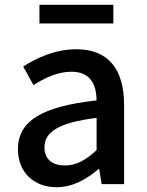

<svg xmlns="http://www.w3.org/2000/svg" viewBox="-20 -770 615 803"><path d="M217 13C283 13 342 -20 392 -63H395L405 0H499V-331C499 -477 436 -564 299 -564C211 -564 134 -528 77 -492L120 -414C167 -444 221 -470 279 -470C360 -470 383 -414 384 -350C155 -325 55 -264 55 -146C55 -49 122 13 217 13ZM252 -78C203 -78 166 -100 166 -154C166 -216 221 -257 384 -277V-142C339 -101 300 -78 252 -78ZM145 -672H454V-750H145Z"/></svg>

Font: Noto Sans CJK KR Medium
Style: Regular
Weight: 500
Designer: Ryoko NISHIZUKA (kana & ideographs); Paul D. Hunt (Latin, Greek & Cyrillic); Wenlong ZHANG (bopomofo); Sandoll Communica
Foundry: Adobe Systems Incorporated
Version: Version 1.004;PS 1.004;hotconv 1.0.82;makeotf.lib2.5.63406